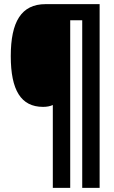

<svg xmlns="http://www.w3.org/2000/svg" viewBox="-20 -780 550 927"><path d="M461 127V-760H200C83 -760 32 -675 32 -509C32 -345 81 -264 188 -264C206 -264 222 -267 235 -273V127H319V-682H377V127Z"/></svg>

Font: Noto Sans Lao Looped ExtraCondensed Black
Style: Regular
Weight: 900
Width: 2
Designer: Mark Frömberg, Ben Mitchell
Foundry: The Fontpad Ltd
Version: Version 1.002